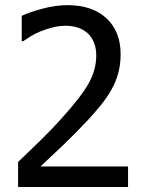

<svg xmlns="http://www.w3.org/2000/svg" viewBox="-20 -744 572 764"><path d="M489.5 0H52V-99.5Q99 -144.5 141 -185.2Q183 -226 223 -270.5Q303.5 -359.5 333.2 -413Q363 -466.5 363 -523.5Q363 -553 353.5 -575.5Q344 -598 328 -612.5Q311.5 -627 289.5 -634.2Q267.5 -641.5 241.5 -641.5Q216 -641.5 190 -635Q164 -628.5 140.5 -619Q120.5 -611 102 -599.5Q83.5 -588 72 -580H66.5V-681Q96.5 -695.5 149 -709.5Q201.5 -723.5 248.5 -723.5Q347.5 -723.5 403.8 -671Q460 -618.5 460 -528.5Q460 -487 450.2 -451.8Q440.5 -416.5 423 -386.5Q405.5 -355.5 380.8 -325Q356 -294.5 328.5 -265Q283.5 -216.5 228.8 -164.2Q174 -112 141 -81.5H489.5Z"/></svg>

Font: Myanmar Ethnic
Style: Regular
Weight: 400
Designer: Khon Soe Zaw Thu
Foundry: PaOh Unicode khonsoezawthu@gmail.com and @hotmail.com
Version: Version 1.01 September 27, 2016